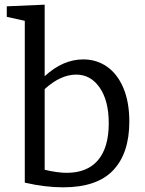

<svg xmlns="http://www.w3.org/2000/svg" viewBox="-20 -792 620 821"><path d="M533 -272Q533 -137 464 -64Q395 9 250 9Q173 9 86 -11V-703L9 -720V-765L171 -772V-466Q249 -538 336 -538Q393 -538 437.5 -507Q482 -476 507.5 -416Q533 -356 533 -272ZM445 -265Q445 -361 406.5 -417Q368 -473 306 -473Q239 -473 171 -411V-66Q226 -53 265 -53Q353 -53 399 -107Q445 -161 445 -265Z"/></svg>

Font: Bitter Pro
Style: Regular
Weight: 400
Designer: Sol Matas, and Bitter project Authors
Foundry: Sol Matas
Version: Version 1.010